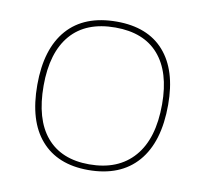

<svg xmlns="http://www.w3.org/2000/svg" viewBox="-62 -562 678 634"><g transform="rotate(10 276.5 -245.5)"><path d="M280.8 -495.1Q384.8 -495.1 439.9 -432.6Q495.1 -370.1 495.1 -253.9Q495.1 -128.9 437.5 -62.5Q379.9 3.9 272 3.9Q168.9 3.9 113.3 -60.1Q58.1 -123 58.1 -244.1Q58.1 -365.2 115.2 -430.2Q172.4 -495.1 280.8 -495.1ZM279.8 -475.1Q181.6 -475.1 130.4 -416Q79.1 -356.4 79.1 -245.1Q79.1 -132.8 128.4 -74.2Q178.2 -15.1 272 -15.1Q369.6 -15.1 422.4 -76.2Q475.1 -136.7 475.1 -252Q475.1 -360.4 424.8 -418Q375 -475.1 279.8 -475.1Z"/></g></svg>

Font: Datalegreya
Style: Thin
Weight: 250
Designer: Figs Lab
Foundry: Figs Lab
Version: Version 1.002;PS 001.002;hotconv 1.0.70;makeotf.lib2.5.58329